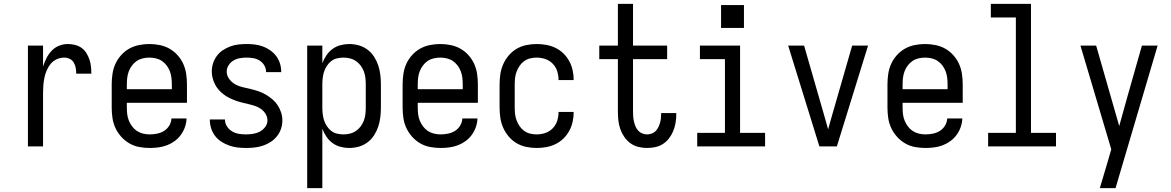

<svg xmlns="http://www.w3.org/2000/svg" viewBox="-20 -755 6040 990"><path d="M124 0V-520H202V-412Q209 -434 219.5 -455Q230 -476 246 -493Q262 -510 284 -519Q306 -528 329 -528Q348 -528 366.5 -523.5Q385 -519 400 -508.5Q415 -498 425 -482Q435 -466 441 -448.5Q447 -431 449 -412.5Q451 -394 451 -375H373Q373 -390 370.5 -404.5Q368 -419 360.5 -432Q353 -445 339.5 -451.5Q326 -458 311 -458Q291 -458 272.5 -449.5Q254 -441 241.5 -426Q229 -411 221 -392.5Q213 -374 209 -354.5Q205 -335 203.5 -315Q202 -295 202 -276V0Z M752 8Q725 8 698 3Q671 -2 647.5 -15.5Q624 -29 605.5 -49.5Q587 -70 575.5 -94.5Q564 -119 560 -146Q556 -173 556 -200V-320Q556 -347 560 -374Q564 -401 575 -425.5Q586 -450 604.5 -470.5Q623 -491 646 -504Q669 -517 696 -522.5Q723 -528 750 -528Q777 -528 804 -522.5Q831 -517 854 -504Q877 -491 895.5 -470.5Q914 -450 925 -425.5Q936 -401 940 -374Q944 -347 944 -320V-225H634V-200Q634 -183 636 -166Q638 -149 644.5 -133Q651 -117 661.5 -103Q672 -89 686.5 -79.5Q701 -70 718 -66Q735 -62 752 -62Q771 -62 790.5 -66Q810 -70 826 -80Q842 -90 852.5 -107Q863 -124 864 -144H942Q941 -121 933.5 -99.5Q926 -78 912.5 -59.5Q899 -41 880.5 -27.5Q862 -14 841 -6Q820 2 797 5Q774 8 752 8ZM866 -295V-320Q866 -337 864 -354Q862 -371 856 -387Q850 -403 839.5 -417Q829 -431 815 -440.5Q801 -450 784 -454Q767 -458 750 -458Q733 -458 716 -454Q699 -450 685 -440.5Q671 -431 660.5 -417Q650 -403 644 -387Q638 -371 636 -354Q634 -337 634 -320V-295Z M1249 8Q1227 8 1205 5.5Q1183 3 1162 -4.5Q1141 -12 1122 -24Q1103 -36 1089.5 -53.5Q1076 -71 1069 -92.5Q1062 -114 1062 -136V-139H1140V-138Q1140 -119 1150.5 -103Q1161 -87 1177 -77.5Q1193 -68 1211.5 -65Q1230 -62 1249 -62Q1267 -62 1285.5 -65Q1304 -68 1320 -76.5Q1336 -85 1347.5 -100.5Q1359 -116 1359 -134Q1359 -152 1349.5 -167.5Q1340 -183 1326 -193Q1312 -203 1295.5 -208.5Q1279 -214 1262 -218Q1245 -222 1228.5 -226Q1212 -230 1195.5 -236Q1179 -242 1163.5 -249.5Q1148 -257 1134 -267.5Q1120 -278 1108.5 -291Q1097 -304 1089 -319.5Q1081 -335 1076.5 -352Q1072 -369 1072 -386Q1072 -408 1078.5 -428.5Q1085 -449 1098 -466.5Q1111 -484 1129 -496Q1147 -508 1167 -515.5Q1187 -523 1208.5 -525.5Q1230 -528 1251 -528Q1273 -528 1294 -525.5Q1315 -523 1335.5 -515.5Q1356 -508 1373.5 -495.5Q1391 -483 1404 -466Q1417 -449 1423.5 -428Q1430 -407 1430 -386V-383H1352V-384Q1352 -402 1343 -417.5Q1334 -433 1319 -442.5Q1304 -452 1286.5 -455Q1269 -458 1251 -458Q1234 -458 1216.5 -455Q1199 -452 1184 -443Q1169 -434 1159 -419Q1149 -404 1149 -386Q1149 -365 1162 -347.5Q1175 -330 1193 -320Q1211 -310 1231.5 -305.5Q1252 -301 1272.5 -296Q1293 -291 1312.5 -284.5Q1332 -278 1350 -267.5Q1368 -257 1384 -243.5Q1400 -230 1411.5 -212.5Q1423 -195 1429.5 -175Q1436 -155 1436 -134Q1436 -112 1429 -91Q1422 -70 1408 -52.5Q1394 -35 1375.5 -23Q1357 -11 1336 -4Q1315 3 1293 5.5Q1271 8 1249 8Z M1564 215V-520H1642V-429Q1650 -450 1663 -469.5Q1676 -489 1694.5 -502.5Q1713 -516 1735.5 -522Q1758 -528 1781 -528Q1806 -528 1830.5 -521Q1855 -514 1875 -499Q1895 -484 1908.5 -463Q1922 -442 1930 -418.5Q1938 -395 1941 -370Q1944 -345 1944 -320V-200Q1944 -175 1941 -150Q1938 -125 1930 -101.5Q1922 -78 1908.5 -57Q1895 -36 1875 -21Q1855 -6 1830.5 1Q1806 8 1781 8Q1758 8 1735.5 2Q1713 -4 1694.5 -17.5Q1676 -31 1663 -50.5Q1650 -70 1642 -91V215ZM1751 -62Q1768 -62 1784.5 -66Q1801 -70 1815 -79.5Q1829 -89 1839.5 -103Q1850 -117 1856 -133Q1862 -149 1864 -166Q1866 -183 1866 -200V-320Q1866 -337 1864 -354Q1862 -371 1856 -387Q1850 -403 1839.5 -417Q1829 -431 1815 -440.5Q1801 -450 1784.5 -454Q1768 -458 1751 -458Q1734 -458 1717.5 -454Q1701 -450 1688 -440Q1675 -430 1665.5 -415.5Q1656 -401 1651 -385.5Q1646 -370 1644 -353.5Q1642 -337 1642 -320V-200Q1642 -183 1644 -166.5Q1646 -150 1651 -134.5Q1656 -119 1665.5 -104.5Q1675 -90 1688 -80Q1701 -70 1717.5 -66Q1734 -62 1751 -62Z M2252 8Q2225 8 2198 3Q2171 -2 2147.5 -15.5Q2124 -29 2105.5 -49.5Q2087 -70 2075.5 -94.5Q2064 -119 2060 -146Q2056 -173 2056 -200V-320Q2056 -347 2060 -374Q2064 -401 2075 -425.5Q2086 -450 2104.5 -470.5Q2123 -491 2146 -504Q2169 -517 2196 -522.5Q2223 -528 2250 -528Q2277 -528 2304 -522.5Q2331 -517 2354 -504Q2377 -491 2395.5 -470.5Q2414 -450 2425 -425.5Q2436 -401 2440 -374Q2444 -347 2444 -320V-225H2134V-200Q2134 -183 2136 -166Q2138 -149 2144.5 -133Q2151 -117 2161.5 -103Q2172 -89 2186.5 -79.5Q2201 -70 2218 -66Q2235 -62 2252 -62Q2271 -62 2290.5 -66Q2310 -70 2326 -80Q2342 -90 2352.5 -107Q2363 -124 2364 -144H2442Q2441 -121 2433.5 -99.5Q2426 -78 2412.5 -59.5Q2399 -41 2380.5 -27.5Q2362 -14 2341 -6Q2320 2 2297 5Q2274 8 2252 8ZM2366 -295V-320Q2366 -337 2364 -354Q2362 -371 2356 -387Q2350 -403 2339.5 -417Q2329 -431 2315 -440.5Q2301 -450 2284 -454Q2267 -458 2250 -458Q2233 -458 2216 -454Q2199 -450 2185 -440.5Q2171 -431 2160.5 -417Q2150 -403 2144 -387Q2138 -371 2136 -354Q2134 -337 2134 -320V-295Z M2747 8Q2721 8 2694 2.5Q2667 -3 2644 -16.5Q2621 -30 2603.5 -50.5Q2586 -71 2575 -95.5Q2564 -120 2560 -146.5Q2556 -173 2556 -200V-320Q2556 -347 2560 -373.5Q2564 -400 2575 -424.5Q2586 -449 2603.5 -469.5Q2621 -490 2644 -503.5Q2667 -517 2694 -522.5Q2721 -528 2747 -528Q2772 -528 2797 -523.5Q2822 -519 2844.5 -508Q2867 -497 2885 -479.5Q2903 -462 2915 -440Q2927 -418 2932.5 -393.5Q2938 -369 2938 -344V-342H2860V-343Q2860 -366 2853 -388Q2846 -410 2830 -426.5Q2814 -443 2792 -450.5Q2770 -458 2747 -458Q2730 -458 2713.5 -454Q2697 -450 2683 -440Q2669 -430 2659.5 -416Q2650 -402 2644 -386.5Q2638 -371 2636 -354Q2634 -337 2634 -320V-200Q2634 -183 2636 -166Q2638 -149 2644 -133.5Q2650 -118 2659.5 -104Q2669 -90 2683 -80Q2697 -70 2713.5 -66Q2730 -62 2747 -62Q2770 -62 2792 -69.5Q2814 -77 2830 -93.5Q2846 -110 2853 -132Q2860 -154 2860 -177V-178H2938V-176Q2938 -151 2932.5 -126.5Q2927 -102 2915 -80Q2903 -58 2885 -40.5Q2867 -23 2844.5 -12Q2822 -1 2797 3.5Q2772 8 2747 8Z M3316 8Q3294 8 3271.5 2.5Q3249 -3 3230.5 -16.5Q3212 -30 3199 -49Q3186 -68 3178.5 -89.5Q3171 -111 3168.5 -133.5Q3166 -156 3166 -179V-450H3070V-520H3166V-735H3244V-520H3420V-450H3244V-179Q3244 -166 3245 -153Q3246 -140 3249 -127.5Q3252 -115 3257 -103Q3262 -91 3270.5 -81.5Q3279 -72 3291.5 -67Q3304 -62 3316 -62Q3328 -62 3339.5 -66Q3351 -70 3359.5 -78Q3368 -86 3373.5 -97Q3379 -108 3382.5 -119Q3386 -130 3387.5 -142Q3389 -154 3389 -166V-172H3467V-162Q3467 -141 3463 -119.5Q3459 -98 3451 -78.5Q3443 -59 3429.5 -41.5Q3416 -24 3398 -12.5Q3380 -1 3359 3.5Q3338 8 3316 8Z M3575 0V-70H3718V-450H3589V-520H3796V-70H3925V0ZM3698 -611V-729H3816V-611Z M4205 0 4044 -520H4126L4226 -173Q4232 -152 4238 -131Q4244 -110 4250 -88Q4256 -110 4262 -131Q4268 -152 4274 -173L4374 -520H4456L4295 0Z M4752 8Q4725 8 4698 3Q4671 -2 4647.5 -15.5Q4624 -29 4605.5 -49.5Q4587 -70 4575.5 -94.5Q4564 -119 4560 -146Q4556 -173 4556 -200V-320Q4556 -347 4560 -374Q4564 -401 4575 -425.5Q4586 -450 4604.5 -470.5Q4623 -491 4646 -504Q4669 -517 4696 -522.5Q4723 -528 4750 -528Q4777 -528 4804 -522.5Q4831 -517 4854 -504Q4877 -491 4895.5 -470.5Q4914 -450 4925 -425.5Q4936 -401 4940 -374Q4944 -347 4944 -320V-225H4634V-200Q4634 -183 4636 -166Q4638 -149 4644.5 -133Q4651 -117 4661.5 -103Q4672 -89 4686.5 -79.5Q4701 -70 4718 -66Q4735 -62 4752 -62Q4771 -62 4790.5 -66Q4810 -70 4826 -80Q4842 -90 4852.5 -107Q4863 -124 4864 -144H4942Q4941 -121 4933.5 -99.5Q4926 -78 4912.5 -59.5Q4899 -41 4880.5 -27.5Q4862 -14 4841 -6Q4820 2 4797 5Q4774 8 4752 8ZM4866 -295V-320Q4866 -337 4864 -354Q4862 -371 4856 -387Q4850 -403 4839.5 -417Q4829 -431 4815 -440.5Q4801 -450 4784 -454Q4767 -458 4750 -458Q4733 -458 4716 -454Q4699 -450 4685 -440.5Q4671 -431 4660.5 -417Q4650 -403 4644 -387Q4638 -371 4636 -354Q4634 -337 4634 -320V-295Z M5075 0V-70H5218V-665H5089V-735H5296V-70H5425V0Z M5651 215Q5660 185 5669 154.5Q5678 124 5687 94L5710 15L5551 -520H5632L5751 -105L5793 -256L5868 -520H5949L5732 215Z"/></svg>

Font: Iosevka Fuck
Style: Regular
Weight: 400
Monospace: yes
Designer: Belleve Invis
Foundry: Belleve Invis
Version: Version 28.0.7; ttfautohint (v1.8.3)